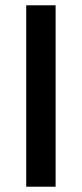

<svg xmlns="http://www.w3.org/2000/svg" viewBox="-20 -705 309 725"><path d="M79 0V-685H190V0Z"/></svg>

Font: TitilliumWebSemiBold
Style: Bold
Weight: 600
Version: Version 1.001;PS 57.000;hotconv 1.0.70;makeotf.lib2.5.55311